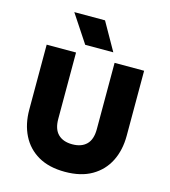

<svg xmlns="http://www.w3.org/2000/svg" viewBox="-134 -1041 1030 1162"><g transform="rotate(15 381.0 -460.0)"><path d="M381 15Q281 15 213.2 -24.2Q145.5 -63.5 110.8 -133Q76 -202.5 76 -293V-700H260V-284.5Q260 -220 291.8 -188.8Q323.5 -157.5 381 -157.5Q438.5 -157.5 470 -188.8Q501.5 -220 501.5 -284.5V-700H686.5V-293Q686.5 -203 651.8 -133.5Q617 -64 549 -24.5Q481 15 381 15ZM301.5 -759.5 186.5 -933.5H379L477.5 -759.5Z"/></g></svg>

Font: Geologica Cursive ExtraBold
Style: Regular
Weight: 800
Designer: Sindre Bremnes, Frode Helland
Foundry: Monokrom Skriftforlag AS
Version: Version 1.010;gftools[0.9.28]